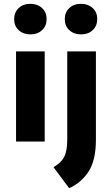

<svg xmlns="http://www.w3.org/2000/svg" viewBox="-20 -741 583 1005"><path d="M139 -721Q101 -721 77.5 -698.5Q54 -676 54 -641Q54 -605 78 -583Q102 -561 139 -561Q177 -561 200.5 -583.5Q224 -606 224 -641Q224 -677 200 -699Q176 -721 139 -721ZM214 0H64V-472H214ZM482 -472V-10Q482 98 443.5 157Q405 216 342 244L260 134Q298 113 315 82Q332 51 332 -10V-472ZM404 -721Q366 -721 342.5 -698.5Q319 -676 319 -641Q319 -605 343 -583Q367 -561 404 -561Q442 -561 465.5 -583.5Q489 -606 489 -641Q489 -677 465 -699Q441 -721 404 -721Z"/></svg>

Font: Madhuban Bold
Style: Regular
Weight: 700
Designer: jaikishan Patel
Foundry: MagicType
Version: Version 1.000